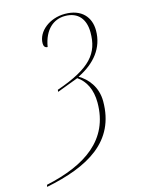

<svg xmlns="http://www.w3.org/2000/svg" viewBox="-206 -615 698 926"><g transform="rotate(-15 143.0 -152.0)"><path d="M-86 230 -88 240C126 197 280 112 280 -89C280 -161 239 -209 196 -234C282 -276 335 -341 335 -428C335 -494 294 -544 210 -544C133 -544 70 -493 70 -434C70 -420 76 -411 89 -411C103 -496 152 -534 208 -534C275 -534 307 -490 307 -426C307 -322 259 -260 83 -199L82 -189L188 -229C228 -202 252 -155 252 -90C252 96 113 187 -86 230Z"/></g></svg>

Font: Noto Serif Display Condensed Thin
Style: Italic
Weight: 100
Width: 3
Italic angle: -12°
Designer: Monotype Design Team
Foundry: Monotype Imaging Inc.
Version: Version 2.009